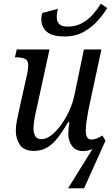

<svg xmlns="http://www.w3.org/2000/svg" viewBox="-20 -802 601 1032"><path d="M327 -606Q260 -606 231 -631.5Q202 -657 202 -698Q202 -715 207 -732L292 -755Q285 -734 285 -710Q285 -659 342 -659Q388 -659 422.5 -678.5Q457 -698 481.5 -727Q506 -756 522 -782L556 -759Q538 -728 507 -692.5Q476 -657 431.5 -631.5Q387 -606 327 -606ZM477 -1Q453 10 427 10Q387 10 367 -17.5Q347 -45 347 -82Q347 -94 348.5 -110Q350 -126 353 -145H346Q319 -99 293 -64.5Q267 -30 236 -10.5Q205 9 163 9Q109 9 87 -23.5Q65 -56 65 -99Q65 -124 71 -155Q77 -186 83 -212L122 -387Q126 -403 129 -422.5Q132 -442 132 -449Q132 -478 113 -486Q94 -494 68 -494H60L70 -536H246L181 -237Q174 -209 167 -172Q160 -135 160 -113Q160 -89 169 -71.5Q178 -54 204 -54Q228 -54 255 -74.5Q282 -95 307 -129Q332 -163 351 -204Q370 -245 379 -286L431 -536H525L455 -210Q451 -190 446 -156Q441 -122 441 -101Q441 -52 471 -52Q486 -52 499.5 -57.5Q513 -63 530 -74L547 -46L432 210H346Z"/></svg>

Font: Noto Serif SemiCondensed
Style: Italic
Weight: 400
Width: 4
Italic angle: -12°
Designer: Monotype Design Team
Foundry: Monotype Imaging Inc.
Version: Version 2.013